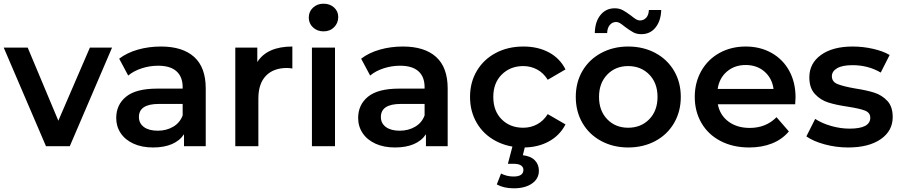

<svg xmlns="http://www.w3.org/2000/svg" viewBox="-25 -792 4881 1040"><path d="M-4.9 -534.2H125L291 -138.2L461.9 -534.2H582L353 0H224.1Z M604.5 -152.8Q604.5 -224.6 658 -268.3Q711.4 -312 826.7 -312H964.4V-319.8Q964.4 -376 930.9 -406Q897.5 -436 831.5 -436Q786.6 -436 743.2 -422.1Q699.7 -408.2 669.4 -382.8L620.6 -474.1Q662.6 -506.3 721.7 -523.2Q780.8 -540 846.7 -540Q964.4 -540 1026.9 -483.4Q1089.4 -426.8 1089.4 -313V0H971.7V-64.9Q948.7 -29.8 906.2 -11.5Q863.8 6.8 803.7 6.8Q743.7 6.8 698.5 -13.7Q653.3 -34.2 628.9 -70.6Q604.5 -106.9 604.5 -152.8ZM727.5 -158.2Q727.5 -124 754.6 -104Q781.7 -84 829.6 -84Q876.5 -84 913.1 -105.5Q949.7 -127 964.4 -167V-229H835.4Q727.5 -229 727.5 -158.2Z M1249.5 0V-534.2H1368.7V-456.1Q1422.4 -540 1558.6 -540V-420.9Q1542.5 -423.8 1529.3 -423.8Q1456.1 -423.8 1415.3 -381.3Q1374.5 -338.9 1374.5 -258.8V0Z M1647.5 -696.8Q1647.5 -729 1670.4 -750.5Q1693.4 -772 1727.5 -772Q1761.7 -772 1784.4 -751.5Q1807.1 -731 1807.1 -700.2Q1807.1 -667 1784.7 -644.5Q1762.2 -622.1 1727.5 -622.1Q1693.4 -622.1 1670.4 -643.6Q1647.5 -665 1647.5 -696.8ZM1664.6 0V-534.2H1789.6V0Z M1915 -152.8Q1915 -224.6 1968.5 -268.3Q2022 -312 2137.2 -312H2274.9V-319.8Q2274.9 -376 2241.5 -406Q2208 -436 2142.1 -436Q2097.2 -436 2053.7 -422.1Q2010.3 -408.2 1980 -382.8L1931.2 -474.1Q1973.1 -506.3 2032.2 -523.2Q2091.3 -540 2157.2 -540Q2274.9 -540 2337.4 -483.4Q2399.9 -426.8 2399.9 -313V0H2282.2V-64.9Q2259.3 -29.8 2216.8 -11.5Q2174.3 6.8 2114.3 6.8Q2054.2 6.8 2009 -13.7Q1963.9 -34.2 1939.5 -70.6Q1915 -106.9 1915 -152.8ZM2038.1 -158.2Q2038.1 -124 2065.2 -104Q2092.3 -84 2140.1 -84Q2187 -84 2223.6 -105.5Q2260.3 -127 2274.9 -167V-229H2146Q2038.1 -229 2038.1 -158.2Z M2521 -267.1Q2521 -346.2 2557.9 -408.2Q2594.7 -470.2 2660.4 -505.1Q2726.1 -540 2810.1 -540Q2889.2 -540 2948.5 -508.1Q3007.8 -476.1 3038.1 -416L2941.9 -359.9Q2918.9 -397 2884.5 -415.5Q2850.1 -434.1 2809.1 -434.1Q2739.3 -434.1 2693.1 -388.4Q2647 -342.8 2647 -267.1Q2647 -190.9 2692.4 -145.5Q2737.8 -100.1 2809.1 -100.1Q2850.1 -100.1 2884.5 -118.7Q2918.9 -137.2 2941.9 -173.8L3038.1 -118.2Q3007.3 -58.1 2947.5 -25.6Q2887.7 6.8 2810.1 6.8Q2727.1 6.8 2660.9 -28.1Q2594.7 -63 2557.9 -125.5Q2521 -188 2521 -267.1ZM2666 207 2689 147.9Q2719.7 164.1 2756.8 164.1Q2810.1 164.1 2810.1 127.9Q2810.1 112.8 2796.9 104Q2783.7 95.2 2756.8 95.2H2726.1L2752.9 -6.8H2820.8L2807.1 48.8Q2850.1 53.7 2872.1 76.4Q2894 99.1 2894 132.8Q2894 175.8 2856.9 201.9Q2819.8 228 2757.8 228Q2704.1 228 2666 207Z M3093.8 -267.1Q3093.8 -346.2 3130.1 -408.2Q3166.5 -470.2 3231.7 -505.1Q3296.9 -540 3377.4 -540Q3459.5 -540 3524.7 -505.1Q3589.8 -470.2 3626.2 -408.2Q3662.6 -346.2 3662.6 -267.1Q3662.6 -188 3626.2 -125.5Q3589.8 -63 3524.7 -28.1Q3459.5 6.8 3377.4 6.8Q3296.9 6.8 3231.7 -28.1Q3166.5 -63 3130.1 -125.5Q3093.8 -188 3093.8 -267.1ZM3196.8 -612.8Q3197.8 -673.8 3227.3 -710.4Q3256.8 -747.1 3304.7 -747.1Q3329.6 -747.1 3348.1 -737.1Q3366.7 -727.1 3393.6 -707Q3409.7 -693.8 3420.2 -687.5Q3430.7 -681.2 3440.9 -681.2Q3461.9 -681.2 3475.3 -696Q3488.8 -710.9 3489.7 -737.8H3556.6Q3554.7 -678.7 3525.6 -642.8Q3496.6 -606.9 3448.7 -606.9Q3423.8 -606.9 3405.3 -616.9Q3386.7 -627 3359.9 -647Q3343.8 -660.2 3333.3 -666.5Q3322.8 -672.9 3313 -672.9Q3292 -672.9 3278.3 -657Q3264.6 -641.1 3263.7 -612.8ZM3219.7 -267.1Q3219.7 -191.9 3264.2 -146Q3308.6 -100.1 3377.4 -100.1Q3446.8 -100.1 3491.7 -146Q3536.6 -191.9 3536.6 -267.1Q3536.6 -342.3 3491.7 -388.2Q3446.8 -434.1 3377.4 -434.1Q3308.6 -434.1 3264.2 -387.9Q3219.7 -341.8 3219.7 -267.1Z M3738.3 -267.1Q3738.3 -345.2 3773.7 -407.7Q3809.1 -470.2 3872.1 -505.1Q3935.1 -540 4014.2 -540Q4092.3 -540 4153.8 -505.6Q4215.3 -471.2 4249.8 -408.7Q4284.2 -346.2 4284.2 -264.2Q4284.2 -251 4282.2 -227.1H3863.3Q3874.5 -168 3920.9 -133.5Q3967.3 -99.1 4036.1 -99.1Q4124 -99.1 4181.2 -157.2L4248 -80.1Q4211.9 -37.1 4157 -15.1Q4102.1 6.8 4033.2 6.8Q3945.3 6.8 3878.2 -28.1Q3811 -63 3774.7 -125.5Q3738.3 -188 3738.3 -267.1ZM3862.3 -310.1H4165Q4157.2 -368.2 4116.2 -404.1Q4075.2 -439.9 4014.2 -439.9Q3954.1 -439.9 3912.6 -404.5Q3871.1 -369.1 3862.3 -310.1Z M4342.8 -53.2 4390.6 -147.9Q4426.8 -124 4477.3 -109.6Q4527.8 -95.2 4576.7 -95.2Q4688.5 -95.2 4689 -153.8Q4689 -181.6 4660.4 -192.9Q4631.8 -204.1 4568.8 -213.9Q4502.9 -223.6 4461.4 -236.8Q4419.9 -250 4389.4 -282.5Q4358.9 -314.9 4358.9 -373Q4358.9 -449.2 4422.4 -494.6Q4485.8 -540 4593.8 -540Q4648.9 -540 4703.9 -527.6Q4758.8 -515.1 4793.9 -494.1L4745.6 -398.9Q4677.7 -439 4592.8 -439Q4537.6 -439 4509.3 -422.4Q4481 -405.8 4481 -378.9Q4481 -349.1 4511.5 -336.7Q4542 -324.2 4606 -313Q4669.9 -303.2 4710.9 -290Q4752 -276.9 4781.2 -245.8Q4810.5 -214.8 4810.5 -158.2Q4810.5 -83 4745.6 -38.1Q4680.7 6.8 4568.8 6.8Q4503.9 6.8 4441.9 -10Q4379.9 -26.9 4342.8 -53.2Z"/></svg>

Font: Montserrat SemiBold
Style: Regular
Weight: 600
Designer: Julieta Ulanovsky
Foundry: Julieta Ulanovsky
Version: Version 7.200